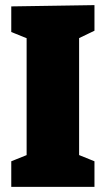

<svg xmlns="http://www.w3.org/2000/svg" viewBox="-20 -730 413 750"><path d="M349 -610 270 -572 289 -600V-105L270 -132L349 -100V0H24V-100L101 -131L84 -105V-600L108 -571L24 -605V-705L349 -710Z"/></svg>

Font: Bitter Thin Black
Style: Regular
Weight: 900
Version: Version 3.020